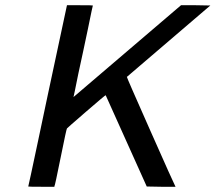

<svg xmlns="http://www.w3.org/2000/svg" viewBox="-20 -714 824 734"><path d="M236 -223Q234 -222 212 -112.5Q190 -3 188 -2V0H138Q88 0 88 -1L98 -46Q107 -90 126 -177.5Q145 -265 162 -348L236 -694H285Q335 -694 335 -693L330 -671Q326 -649 316 -603Q306 -557 298 -518Q289 -477 279.5 -432.5Q270 -388 266 -366L261 -343L672 -694H729L784 -693L465 -420Q464 -419 554 -216Q644 -13 651 0H596L541 -1L384 -350Q383 -351 309.5 -287.5Q236 -224 236 -223Z"/></svg>

Font: MathJax_SansSerif
Style: Italic
Weight: 400
Version: Version 1.1